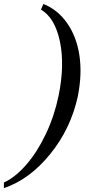

<svg xmlns="http://www.w3.org/2000/svg" viewBox="-118 -798 438 978"><path d="M-98.1 131.8Q-39.1 104.5 16.6 40Q72.3 -24.4 115.5 -115.5Q158.7 -206.5 180.2 -309.1Q212.4 -465.3 187.3 -586.2Q162.1 -707 90.8 -749L103 -777.8Q175.8 -749 223.9 -680.2Q272 -611.3 286.4 -516.8Q300.8 -422.4 278.8 -309.1Q243.2 -143.1 137.7 -13.2Q32.2 116.7 -98.1 160.2Z"/></svg>

Font: Fin Serif Display
Style: Italic
Weight: 400
Italic angle: -12°
Designer: J. Blake Harris
Version: Version 1.006;FEAKit 1.0